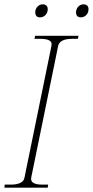

<svg xmlns="http://www.w3.org/2000/svg" viewBox="-27 -865 428 885"><path d="M136 -815Q139 -829 148.5 -837Q158 -845 170 -845Q181 -845 187 -839Q193 -833 193 -823Q193 -806 182.5 -795.5Q172 -785 157 -785Q145 -785 139.5 -793Q134 -801 136 -815ZM324 -815Q327 -829 336.5 -837Q346 -845 358 -845Q369 -845 375 -839Q381 -833 381 -823Q381 -806 370.5 -795.5Q360 -785 346 -785Q333 -785 327.5 -793Q322 -801 324 -815ZM-5 -14H21Q81 -14 86 -47L210 -653Q214 -671 200.5 -678.5Q187 -686 158 -686H132L135 -700H335L332 -686H306Q248 -686 241 -653L117 -47Q110 -14 169 -14H195L193 0H-7Z"/></svg>

Font: Taviraj Thin
Style: Italic
Weight: 250
Italic angle: -12°
Designer: Katatrad Team
Foundry: CadsonDemak
Version: Version 1.001